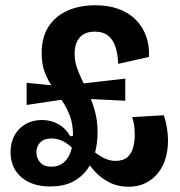

<svg xmlns="http://www.w3.org/2000/svg" viewBox="-20 -693 683 728"><path d="M170 14Q101 14 60.5 -21.5Q20 -57 20 -116Q20 -152 35 -179.5Q50 -207 77 -222.5Q104 -238 139 -238Q172 -238 200 -223Q228 -208 247 -176L260 -179V-126Q239 -148 218 -158Q197 -168 175 -168Q147 -168 132.5 -153Q118 -138 118 -116Q118 -94 132 -77.5Q146 -61 175 -61Q202 -61 220 -75.5Q238 -90 247.5 -116Q257 -142 257 -177Q257 -222 245 -253.5Q233 -285 215.5 -311Q198 -337 180 -362Q162 -387 150 -418Q138 -449 138 -492Q138 -552 164 -592Q190 -632 235.5 -652.5Q281 -673 341 -673Q391 -673 429.5 -659Q468 -645 494.5 -618.5Q521 -592 534 -556Q547 -520 545 -477L428 -451Q427 -485 418.5 -513Q410 -541 391 -557Q372 -573 339 -573Q301 -573 282 -550.5Q263 -528 263 -490Q263 -461 272 -435.5Q281 -410 294 -384Q307 -358 319.5 -329.5Q332 -301 341 -267Q350 -233 350 -191Q350 -152 340.5 -115Q331 -78 309.5 -49Q288 -20 254 -3Q220 14 170 14ZM81 -295V-379L231 -364L234 -318ZM468 15Q427 15 395.5 -1Q364 -17 341.5 -41Q319 -65 305 -91L290 -96L311 -141Q321 -131 333 -121Q345 -111 359 -102Q373 -93 388 -88Q403 -83 418 -83Q448 -83 464 -98Q480 -113 485.5 -136Q491 -159 491 -182Q491 -193 490 -205.5Q489 -218 486.5 -229.5Q484 -241 481 -249L601 -256Q609 -233 613 -208Q617 -183 617 -160Q617 -125 608 -93.5Q599 -62 580 -38Q561 -14 533 0.5Q505 15 468 15ZM271 -320 265 -373 455 -395V-311Z"/></svg>

Font: Bricolage Grotesque SemiCondensed SemiBold
Style: Regular
Weight: 600
Width: 4
Designer: Mathieu Triay
Foundry: Atelier Triay
Version: Version 1.001;gftools[0.9.33.dev8+g029e19f]